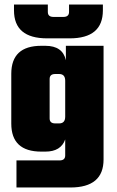

<svg xmlns="http://www.w3.org/2000/svg" viewBox="-20 -702 519 851"><path d="M272 -499H439V5Q439 129 292 129H53V9H244Q269 9 269 -13V-84Q250 -30 181 -30H163Q30 -30 30 -154V-375Q30 -499 163 -499H181Q258 -499 272 -435ZM225 -155H242Q269 -155 269 -185V-344Q269 -374 242 -374H225Q200 -374 200 -352V-177Q200 -155 225 -155ZM289 -532H189Q42 -532 42 -656V-682H192V-649Q192 -627 217 -627H261Q286 -627 286 -649V-682H436V-656Q436 -532 289 -532Z"/></svg>

Font: Teko
Style: Bold
Weight: 700
Designer: Manushi Parikh, Jonny Pinhorn
Foundry: Indian Type Foundry
Version: Version 1.106;PS 1.0;hotconv 1.0.78;makeotf.lib2.5.61930; tt